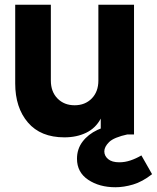

<svg xmlns="http://www.w3.org/2000/svg" viewBox="-20 -566 660 808"><path d="M251 12Q303 12 343 -7.5Q383 -27 404 -67V0H544V-546H394V-227Q394 -180 366 -151.5Q338 -123 294 -123Q250 -123 222 -151.5Q194 -180 194 -227V-546H44V-215Q44 -113 97.5 -50.5Q151 12 251 12ZM466 222Q501 222 540 210.5Q579 199 620 167L575 88Q553 101 529.5 109Q506 117 482 117Q451 117 435 103.5Q419 90 419 71Q419 52 439 32Q459 12 519 -1V-41H476Q430 -38 390.5 -19.5Q351 -1 327.5 30Q304 61 304 102Q304 159 351 190.5Q398 222 466 222Z"/></svg>

Font: Plus Jakarta Sans ExtraBold
Style: Regular
Weight: 800
Designer: Gumpita Rahayu
Foundry: Tokotype
Version: Version 2.004; ttfautohint (v1.8.3)